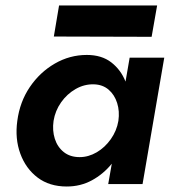

<svg xmlns="http://www.w3.org/2000/svg" viewBox="-20 -670 624 699"><path d="M176 -537 195 -650H552L532 -536ZM43 -230Q52 -299 88.5 -353Q125 -407 179.5 -438.5Q234 -470 296 -470Q350 -470 385 -443Q420 -416 437 -373L452 -460H578L499 0H374L387 -74Q356 -36 314.5 -13.5Q273 9 223 9Q160 9 117 -23.5Q74 -56 54 -110.5Q34 -165 43 -230ZM175 -230Q170 -195 179.5 -165Q189 -135 212 -116.5Q235 -98 270 -98Q302 -98 332 -115.5Q362 -133 383.5 -163.5Q405 -194 411 -230Q416 -265 406.5 -295Q397 -325 375.5 -343.5Q354 -362 322 -363Q287 -364 255.5 -346Q224 -328 202.5 -297.5Q181 -267 175 -230Z"/></svg>

Font: Von Semi
Style: Italic
Weight: 600
Version: Version 4.000; ttfautohint (v1.8.4.7-5d5b)